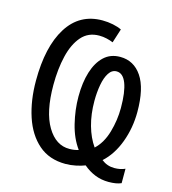

<svg xmlns="http://www.w3.org/2000/svg" viewBox="-113 -818 855 952"><g transform="rotate(15 314.5 -342.0)"><path d="M580 -331Q580 -249 552.5 -175Q525 -101 475 -56Q504 -33 541 -33Q572 -33 596 -44V30Q572 41 531 41Q494 41 461.5 28Q429 15 401 -9Q381 -1 354 4.5Q327 10 302 10Q218 10 163 -38Q108 -86 81 -168Q54 -250 54 -351Q54 -526 116.5 -625.5Q179 -725 296 -725Q324 -725 350.5 -719.5Q377 -714 395 -705L372 -633Q358 -639 339 -643.5Q320 -648 300 -648Q244 -648 209.5 -608.5Q175 -569 159 -502Q143 -435 143 -353Q143 -215 187.5 -140.5Q232 -66 302 -67Q327 -67 348 -74Q312 -123 295 -192.5Q278 -262 278 -330Q278 -402 295 -456.5Q312 -511 345 -542Q378 -573 428 -573Q498 -573 539 -512.5Q580 -452 580 -331ZM496 -329Q496 -411 479 -455Q462 -499 429 -499Q405 -499 389.5 -475Q374 -451 367 -412Q360 -373 360 -329Q360 -261 376 -204Q392 -147 421 -106Q460 -142 478 -204Q496 -266 496 -329Z"/></g></svg>

Font: Avrile Sans Condensed
Style: Regular
Weight: 400
Width: 3
Designer: Monotype Design Team
Foundry: Monotype Imaging Inc.
Version: Version 2.001;September 10, 2019;FontCreator 11.5.0.2425 64-